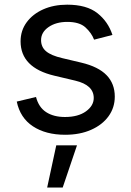

<svg xmlns="http://www.w3.org/2000/svg" viewBox="-20 -573 568 833"><path d="M262.7 11.7Q178.7 11.7 123 -24.9Q67.4 -61.5 52.7 -132.3L136.2 -152.3Q147.9 -107.4 180.4 -86.4Q212.9 -65.4 261.7 -65.4Q318.8 -65.4 352.8 -89.8Q386.7 -114.3 386.7 -147.9Q386.7 -204.1 306.6 -223.1L215.8 -244.6Q69.3 -279.3 69.3 -393.6Q69.3 -440.4 95.7 -476.3Q122.1 -512.2 167.7 -532.5Q213.4 -552.7 271.5 -552.7Q356 -552.7 402.6 -515.9Q449.2 -479 467.8 -421.4L388.2 -400.9Q377 -430.2 350.8 -454.1Q324.7 -478 272 -478Q223.1 -478 190.7 -455.6Q158.2 -433.1 158.2 -398.9Q158.2 -368.7 180.2 -350.3Q202.1 -332 250 -320.8L332.5 -301.3Q406.7 -283.7 442.4 -246.8Q478 -210 478 -153.8Q478 -106 450.9 -68.6Q423.8 -31.2 375.2 -9.8Q326.7 11.7 262.7 11.7ZM184.6 240.7 224.1 57.6H314L252 240.7Z"/></svg>

Font: Inter-Regular
Style: Regular
Weight: 400
Designer: Rasmus Andersson
Foundry: rsms
Version: Version 4.000;git-a52131595